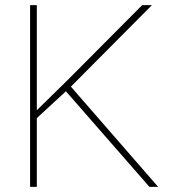

<svg xmlns="http://www.w3.org/2000/svg" viewBox="-20 -731 675 751"><path d="M237.8 -374 124 -269V0H97.7V-710.9H124V-299.8L241.2 -414.6L536.1 -710.9H574.2L257.3 -392.1L598.6 0H564.5Z"/></svg>

Font: RobotoDraft Thin
Style: Regular
Weight: 250
Version: Version 2.001153; 2014